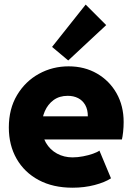

<svg xmlns="http://www.w3.org/2000/svg" viewBox="-20 -832 593 859"><path d="M304.7 7.8Q216.8 7.8 152.8 -26.6Q88.9 -61 54.2 -121.8Q19.5 -182.6 19.5 -261.7Q19.5 -345.2 56.4 -406.7Q93.3 -468.3 154.1 -501.7Q214.8 -535.2 287.1 -535.2Q358.4 -535.2 414.1 -502.9Q469.7 -470.7 501.5 -414.6Q533.2 -358.4 533.2 -286.1Q533.2 -263.7 530.8 -241.5Q528.3 -219.2 525.4 -208H155.3V-311.5H373Q373 -341.8 361.3 -362.3Q349.6 -382.8 329.3 -393.1Q309.1 -403.3 283.2 -403.3Q245.6 -403.3 219.7 -384.3Q193.8 -365.2 180.4 -334.2Q167 -303.2 167 -267.6Q167 -225.1 185.3 -193.6Q203.6 -162.1 234.9 -145Q266.1 -127.9 304.7 -127.9Q327.1 -127.9 351.6 -132.6Q376 -137.2 396 -144.3Q416 -151.4 424.8 -158.2L476.6 -34.2Q448.7 -16.1 403.1 -4.2Q357.4 7.8 304.7 7.8ZM285.2 -561.5 212.9 -622.1 363.3 -811.5 455.1 -719.7Z"/></svg>

Font: Reddit Sans Black
Style: Regular
Weight: 900
Version: Version 1.014